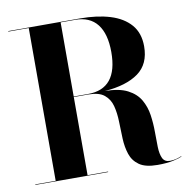

<svg xmlns="http://www.w3.org/2000/svg" viewBox="-83 -832 910 922"><g transform="rotate(-10 371.5 -371.0)"><path d="M17 -2.5H116.5V-747.5H17V-750H367Q450 -750 513 -730.8Q576 -711.5 611.5 -670.8Q647 -630 647 -565Q647 -478.5 588.5 -436.2Q530 -394 424 -386Q493.5 -385.5 534.2 -364.5Q575 -343.5 594.8 -309.2Q614.5 -275 620.5 -234Q626.5 -193 626.5 -152.2Q626.5 -111.5 627.5 -77.2Q628.5 -43 638.2 -22.2Q648 -1.5 674 -1.5Q690 -1.5 705.2 -5.5Q720.5 -9.5 731 -14.5L732 -13Q720 -6 688.5 0.8Q657 7.5 612 7.5Q553.5 7.5 523.2 -13.8Q493 -35 481.5 -69.8Q470 -104.5 468.2 -146.2Q466.5 -188 465.5 -229.8Q464.5 -271.5 455.5 -306.2Q446.5 -341 420.5 -362.2Q394.5 -383.5 342 -383.5H272V-2.5H372V0H17ZM342 -747.5H272V-386H342Q487 -386 487 -565Q487 -654 450.5 -700.8Q414 -747.5 342 -747.5Z"/></g></svg>

Font: Bodoni* 72pt
Style: Bold
Weight: 700
Version: Version 2.3